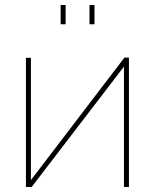

<svg xmlns="http://www.w3.org/2000/svg" viewBox="-20 -750 621 770"><path d="M223.1 -652.8V-730H243.2V-652.8ZM338.9 -652.8V-730H358.9V-652.8ZM84 0V-518.1H104V-27.8L479 -519H497.1V0H477.1V-482.9L106.9 0Z"/></svg>

Font: Rawline Thin
Style: Regular
Weight: 250
Designer: Matt McInerney, Pablo Impallari, Rodrigo Fuenzalida
Foundry: Matt McInerney, Pablo Impallari, Rodrigo Fuenzalida
Version: Version 4.020;PS 004.020;hotconv 1.0.88;makeotf.lib2.5.64775